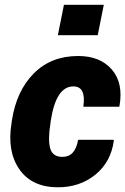

<svg xmlns="http://www.w3.org/2000/svg" viewBox="-20 -772 523 802"><path d="M240.7 -116.7Q294.4 -116.7 306.2 -188H454.6L455.6 -185.1Q443.4 -94.7 377.9 -42Q312.5 10.7 220.7 10.3Q112.3 9.8 60.5 -65.4Q8.8 -140.6 28.3 -258.3L29.8 -269.5Q48.8 -392.6 121.1 -465.3Q193.4 -538.1 306.6 -538.1Q398.4 -538.1 447.3 -481.4Q496.1 -424.8 479 -328.6L477.5 -326.2H328.1Q340.3 -411.1 286.6 -411.1Q214.4 -411.1 192.4 -269.5L190.9 -258.3Q179.7 -189 189.5 -152.8Q199.2 -116.7 240.7 -116.7ZM388.2 -625H221.7L247.1 -752H413.6Z"/></svg>

Font: Roboto-BlackItalic
Style: Italic
Weight: 900
Italic angle: -12°
Designer: Google
Version: Version 1.100141; 2013